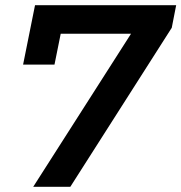

<svg xmlns="http://www.w3.org/2000/svg" viewBox="-20 -720 699 740"><path d="M108 0 485 -590H214L190 -471H69L115 -700H659L642 -613L251 0Z"/></svg>

Font: Montserrat SemiBold
Style: Italic
Weight: 600
Italic angle: -11.3°
Designer: Julieta Ulanovsky
Foundry: Julieta Ulanovsky
Version: Version 9.000; ttfautohint (v1.8.4.7-5d5b)